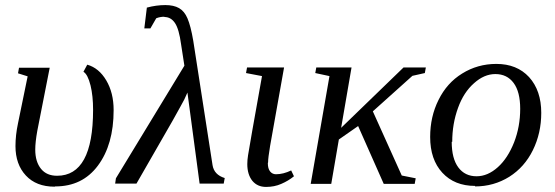

<svg xmlns="http://www.w3.org/2000/svg" viewBox="-20 -725 2187 757"><path d="M198 10 195 11Q123 11 82 -33Q41 -77 41 -149Q41 -192 51 -239L89 -424L51 -436L55 -458H176L127 -209Q119 -164 119 -135Q119 -87 142 -59Q164 -32 205 -32Q347 -32 347 -292Q347 -347 337 -388Q326 -432 309 -442L324 -470Q370 -457 399 -408Q428 -359 428 -291Q428 -155 366 -72Q305 10 198 10Z M628 -658V-659Q611 -659 596 -653L573 -613H549L559 -695Q596 -705 632 -705Q665 -705 686 -693Q707 -681 719 -653Q732 -623 742 -564L818 -74Q824 -36 866 -23L862 -1H767L719 -360Q708 -333 691 -304Q672 -270 661 -250L518 -1H434L437 -22L707 -466L694 -550Q686 -610 670 -634Q654 -658 628 -658Z M1037 -85 1036 -82Q1036 -60 1045 -49Q1054 -38 1068 -38Q1097 -38 1128 -53L1139 -30Q1117 -12 1089 0Q1062 12 1029 12Q995 12 975 -12Q955 -37 955 -78Q955 -94 958 -113Q964 -152 1013 -425L950 -437L954 -459H1100L1045 -150Q1037 -102 1037 -85Z M1325 -221 1571 -459H1659L1655 -437L1606 -426L1450 -286L1564 -33L1619 -22L1615 0H1493L1392 -228L1316 -175L1286 0H1205L1279 -425L1223 -437L1227 -459H1366Z M1763 -166H1761Q1761 -100 1787 -65Q1813 -30 1859 -30Q1903 -30 1943 -66Q1982 -101 2007 -164Q2031 -226 2031 -296Q2031 -363 2005 -398Q1979 -433 1933 -433Q1889 -433 1849 -397Q1808 -361 1786 -300Q1763 -237 1763 -166ZM1853 10V8Q1772 8 1724 -44Q1676 -96 1676 -185Q1676 -265 1709 -331Q1742 -398 1802 -435Q1863 -473 1937 -473Q2018 -473 2066 -421Q2114 -368 2114 -280Q2114 -200 2081 -133Q2048 -66 1988 -28Q1927 10 1853 10Z"/></svg>

Font: Libra Serif Modern
Style: Italic
Weight: 400
Italic angle: -12°
Designer: Stefan Peev, Context Ltd
Foundry: Stefan Peev, Context Ltd
Version: Version 1.000